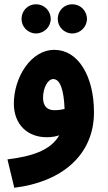

<svg xmlns="http://www.w3.org/2000/svg" viewBox="-20 -651 505 901"><path d="M319 -494C357 -494 388 -525 388 -562C388 -601 357 -631 319 -631C281 -631 251 -601 251 -562C251 -525 281 -494 319 -494ZM149 -494C187 -494 218 -525 218 -562C218 -601 187 -631 149 -631C111 -631 81 -601 81 -562C81 -525 111 -494 149 -494ZM421 -124C421 -296 345 -417 236 -417C124 -418 45 -286 45 -165C45 -65 111 -7 199 -7C221 -7 240 -10 258 -16C217 56 127 83 15 97L47 230C265 204 421 80 421 -124ZM182 -192C182 -238 204 -280 230 -280C264 -280 280 -223 283 -140C266 -135 249 -134 234 -134C203 -134 182 -152 182 -192Z"/></svg>

Font: Noto Sans Arabic UI ExtraCondensed Extra
Style: Regular
Weight: 800
Width: 3
Designer: Nadine Chahine - Monotype Design Team
Foundry: Monotype Imaging Inc.
Version: Version 1.900